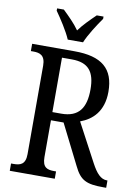

<svg xmlns="http://www.w3.org/2000/svg" viewBox="-100 -997 772 1063"><g transform="rotate(10 286.5 -465.5)"><path d="M221 -771H307C325 -816 367 -880 394 -918V-931H356C325 -901 289 -866 263 -830C238 -866 202 -901 171 -931H133V-918C160 -880 202 -816 221 -771ZM31 0H284V-41H273C235 -41 207 -49 207 -108V-315H278L391 -90C427 -15 462 0 558 0H573V-41H570C535 -41 510 -69 482 -121L367 -337C433 -361 493 -414 493 -525C493 -655 423 -714 269 -714H31V-673H45C81 -673 112 -664 112 -605V-108C112 -49 82 -41 45 -41H31ZM257 -361H207V-667H263C356 -667 393 -620 393 -521C393 -417 355 -361 257 -361Z"/></g></svg>

Font: Noto Serif Ethiopic Cn
Style: Regular
Weight: 400
Width: 3
Designer: Monotype Design Team
Foundry: Monotype Imaging Inc.
Version: Version 2.102